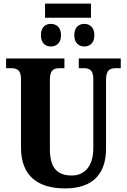

<svg xmlns="http://www.w3.org/2000/svg" viewBox="-20 -1040 708 1070"><path d="M231 -941H487V-1020H231ZM263 -781C292 -781 320 -798 320 -844C320 -890 292 -907 263 -907C235 -907 208 -890 208 -844C208 -798 235 -781 263 -781ZM451 -781C477 -781 506 -798 506 -844C506 -890 477 -907 451 -907C421 -907 394 -890 394 -844C394 -798 421 -781 451 -781ZM343 10C504 10 571 -78 571 -212V-596C571 -652 595 -660 627 -660H653V-714H419V-660H445C476 -660 500 -652 500 -600V-214C500 -111 449 -62 381 -62C304 -62 258 -98 258 -210V-596C258 -652 282 -660 313 -660H339V-714H14V-660H41C72 -660 97 -652 97 -600V-218C97 -54 197 10 343 10Z"/></svg>

Font: Noto Serif Condensed ExtraBold
Style: Regular
Weight: 800
Width: 3
Designer: Monotype Design Team
Foundry: Monotype Imaging Inc.
Version: Version 2.013